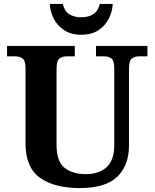

<svg xmlns="http://www.w3.org/2000/svg" viewBox="-20 -948 787 978"><path d="M387 10Q257 10 183.5 -42.5Q110 -95 110 -218V-600Q110 -640 94.5 -650.5Q79 -661 59 -661H16V-714H361V-661H319Q298 -661 283 -650Q268 -639 268 -596V-210Q268 -126 308.5 -93.5Q349 -61 417 -61Q484 -61 523 -96.5Q562 -132 562 -208V-600Q562 -640 547 -650.5Q532 -661 511 -661H469V-714H731V-661H688Q667 -661 652 -650Q637 -639 637 -596V-206Q637 -106 577.5 -48Q518 10 387 10ZM394 -771Q342 -771 306.5 -794.5Q271 -818 253 -854.5Q235 -891 234 -928H300Q308 -892 332.5 -876Q357 -860 394 -860Q431 -860 455.5 -876Q480 -892 488 -928H554Q553 -891 535 -854.5Q517 -818 482 -794.5Q447 -771 394 -771Z"/></svg>

Font: Noto Serif Thai
Style: Bold
Weight: 700
Designer: Monotype Design Team
Foundry: Monotype Imaging Inc.
Version: Version 2.002; ttfautohint (v1.8.4.7-5d5b)